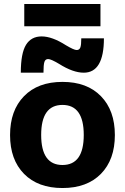

<svg xmlns="http://www.w3.org/2000/svg" viewBox="-20 -947 635 977"><path d="M102.1 -62.5Q31.2 -134.8 31.2 -259.8Q31.2 -384.8 102.1 -457.5Q172.9 -530.3 297.9 -530.3Q422.9 -530.3 493.7 -457.5Q564.5 -384.8 564.5 -259.8Q564.5 -134.8 493.7 -62.5Q422.9 9.8 297.9 9.8Q172.9 9.8 102.1 -62.5ZM85.9 -577.1Q85.9 -675.8 112.3 -718.8Q138.7 -761.7 191.9 -761.7Q245.1 -761.7 315.4 -716.8Q356.4 -692.4 370.1 -692.4Q383.8 -692.4 388.7 -705.1Q393.6 -717.8 393.6 -752H508.8Q508.8 -577.1 406.2 -577.1Q351.6 -577.1 280.3 -622.1Q239.3 -646.5 225.1 -646.5Q210.9 -646.5 206.1 -632.3Q201.2 -618.2 201.2 -577.1ZM103.5 -813.5V-926.8H491.2V-813.5ZM297.9 -413.1Q189.5 -413.1 189.5 -260.3Q189.5 -107.4 297.9 -107.4Q406.2 -107.4 406.2 -260.3Q406.2 -413.1 297.9 -413.1Z"/></svg>

Font: GenEi M Gothic v2 Heavy
Style: Regular
Weight: 800
Version: Version 2.0